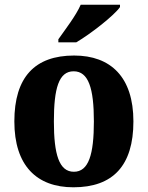

<svg xmlns="http://www.w3.org/2000/svg" viewBox="-20 -786 628 816"><path d="M228 -619V-606H304C367 -643 466 -721 490 -756V-766H323C304 -721 256 -659 228 -619ZM292 10C460 10 547 -82 547 -270C547 -458 451 -550 295 -550C128 -550 41 -458 41 -270C41 -82 136 10 292 10ZM294 -56C231 -56 209 -130 209 -270C209 -411 230 -483 293 -483C356 -483 379 -411 379 -270C379 -130 357 -56 294 -56Z"/></svg>

Font: Noto Serif Tamil SemiCondensed ExtraBold
Style: Italic
Weight: 800
Width: 4
Italic angle: -12°
Designer: Indian Type Foundry, Tom Grace, and the Monotype Design Team
Foundry: Monotype Imaging Inc.
Version: Version 2.003